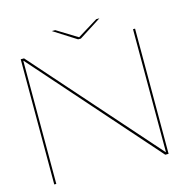

<svg xmlns="http://www.w3.org/2000/svg" viewBox="-111 -888 1007 1000"><g transform="rotate(-15 392.0 -387.5)"><path d="M60 0H71V-663.5H72.5L658.5 0H676.5V-675H665.5V-12H664.5L78 -675H60ZM375.5 -698H390.5L511 -775H494L383.5 -707L273 -775H254.5Z"/></g></svg>

Font: Anybody Expanded Thin
Style: Regular
Weight: 250
Width: 7
Version: Version 1.113;gftools[0.9.25]